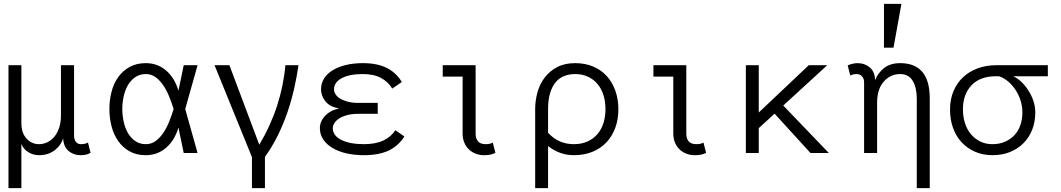

<svg xmlns="http://www.w3.org/2000/svg" viewBox="-20 -793 5499 995"><path d="M307.1 -77.1Q296.9 -40 263.4 -14.4Q230 11.2 182.1 11.2Q152.8 11.2 127.4 -3.9Q102.1 -19 90.8 -46.9V182.1H23.9V-455.1H90.8V-155.8Q90.8 -104 117.4 -75Q144 -45.9 182.1 -45.9Q205.1 -45.9 225.6 -55.9Q246.1 -65.9 262 -85Q277.8 -104 286.9 -132.1Q295.9 -160.2 295.9 -194.8V-455.1H363.8V-90.8Q363.8 -68.8 373.8 -57.4Q383.8 -45.9 397.9 -45.9Q421.9 -45.9 436 -54.2L449.2 -1Q439 4.9 427 8.1Q415 11.2 397 11.2Q361.8 11.2 335.4 -10.5Q309.1 -32.2 307.1 -77.1Z M613.8 -228Q613.8 -196.8 620.4 -164.8Q627 -132.8 641.4 -106.4Q655.8 -80.1 679.4 -63Q703.1 -45.9 735.8 -45.9Q765.1 -45.9 787.6 -63Q810.1 -80.1 827.4 -106Q844.7 -131.8 857.4 -164.3Q870.1 -196.8 879.9 -228Q870.1 -258.8 857.4 -291Q844.7 -323.2 827.4 -349.1Q810.1 -375 787.6 -392.1Q765.1 -409.2 735.8 -409.2Q703.1 -409.2 679.4 -392.1Q655.8 -375 641.4 -349.1Q627 -323.2 620.4 -291Q613.8 -258.8 613.8 -228ZM546.9 -228Q546.9 -273.9 557.9 -316.9Q568.8 -359.9 592.3 -392.8Q615.7 -425.8 651.4 -445.8Q687 -465.8 735.8 -465.8Q795.9 -465.8 840.3 -428Q884.8 -390.1 904.8 -323.2L932.1 -455.1H1003.9L939.9 -228L1003.9 0H932.1L904.8 -131.8Q884.8 -64.9 840.3 -26.9Q795.9 11.2 735.8 11.2Q687 11.2 651.4 -8.8Q615.7 -28.8 592.3 -62.5Q568.8 -96.2 557.9 -139.2Q546.9 -182.1 546.9 -228Z M1526.9 -455.1Q1518.6 -397 1504.6 -335Q1490.7 -272.9 1469.7 -211.4Q1448.7 -149.9 1419.7 -91.1Q1390.6 -32.2 1353 20V182.1H1285.6V21L1091.8 -455.1H1168.9L1323.7 -43Q1381.8 -140.1 1415.8 -244.6Q1449.7 -349.1 1459 -455.1Z M1643.6 -330.1Q1643.6 -360.8 1659.7 -386.5Q1675.8 -412.1 1704.8 -429.4Q1733.9 -446.8 1773.2 -456.3Q1812.5 -465.8 1859.9 -465.8Q1934.6 -465.8 1983.6 -441.4Q2032.7 -417 2062.5 -368.2L2012.7 -334Q1992.7 -368.2 1955.1 -388.7Q1917.5 -409.2 1859.9 -409.2Q1790.5 -409.2 1750.7 -387.7Q1710.9 -366.2 1710.9 -330.1Q1710.9 -317.9 1718.3 -305.4Q1725.6 -293 1741.2 -283Q1756.8 -272.9 1780.8 -266.4Q1804.7 -259.8 1836.9 -259.8H1937.5V-203.1H1836.9Q1803.7 -203.1 1779.3 -196.5Q1754.9 -189.9 1738.3 -179.4Q1721.7 -168.9 1713.1 -155.5Q1704.6 -142.1 1704.6 -128.9Q1704.6 -89.8 1749 -67.9Q1793.5 -45.9 1865.7 -45.9Q1925.8 -45.9 1965.8 -64.5Q2005.9 -83 2028.8 -118.2L2075.7 -85.9Q2044.9 -37.1 1994.4 -12.9Q1943.8 11.2 1865.7 11.2Q1816.9 11.2 1775.4 1.7Q1733.9 -7.8 1703.4 -25.9Q1672.9 -43.9 1655.3 -70.1Q1637.7 -96.2 1637.7 -128.9Q1637.7 -164.1 1665.3 -193.1Q1692.9 -222.2 1737.8 -231Q1689.5 -238.8 1666.5 -267.8Q1643.6 -296.9 1643.6 -330.1Z M2547.4 -1Q2536.6 4.9 2522.7 8.1Q2508.8 11.2 2487.8 11.2Q2465.8 11.2 2445.8 3.7Q2425.8 -3.9 2410.6 -18.1Q2395.5 -32.2 2386.5 -53.2Q2377.4 -74.2 2377.4 -101.1V-396H2274.4V-455.1H2444.8V-101.1Q2444.8 -45.9 2496.6 -45.9Q2520.5 -45.9 2533.7 -54.2Z M3184.6 -227.1Q3184.6 -173.8 3168.5 -130.4Q3152.3 -86.9 3122.8 -55.4Q3093.3 -23.9 3050.3 -6.3Q3007.3 11.2 2953.6 11.2Q2880.4 11.2 2820.3 -36.1V182.1H2753.4V-227.1Q2753.4 -272 2765.4 -314.9Q2777.3 -357.9 2803 -391.4Q2828.6 -424.8 2867.4 -445.3Q2906.2 -465.8 2960.4 -465.8Q3011.7 -465.8 3053.2 -448.5Q3094.7 -431.2 3124 -399.2Q3153.3 -367.2 3168.9 -323Q3184.6 -278.8 3184.6 -227.1ZM3117.7 -227.1Q3117.7 -266.1 3107.7 -299.1Q3097.7 -332 3077.6 -356.4Q3057.6 -380.9 3028.1 -395Q2998.5 -409.2 2960.4 -409.2Q2930.7 -409.2 2904.5 -399.2Q2878.4 -389.2 2859.9 -367.2Q2841.3 -345.2 2830.8 -310.5Q2820.3 -275.9 2820.3 -227.1V-105Q2849.6 -73.2 2882.6 -59.6Q2915.5 -45.9 2953.6 -45.9Q2994.6 -45.9 3025.1 -60.1Q3055.7 -74.2 3076.2 -98.1Q3096.7 -122.1 3107.2 -155Q3117.7 -188 3117.7 -227.1Z M3639.2 -1Q3628.4 4.9 3614.5 8.1Q3600.6 11.2 3579.6 11.2Q3557.6 11.2 3537.6 3.7Q3517.6 -3.9 3502.4 -18.1Q3487.3 -32.2 3478.3 -53.2Q3469.2 -74.2 3469.2 -101.1V-396H3366.2V-455.1H3536.6V-101.1Q3536.6 -45.9 3588.4 -45.9Q3612.3 -45.9 3625.5 -54.2Z M4275.4 0H4180.2L3994.1 -204.1L3912.1 -128.9V0H3845.2V-455.1H3912.1V-210L4171.4 -455.1H4267.1L4039.1 -246.1Z M4515.1 -377.9Q4530.3 -416 4562.3 -440.9Q4594.2 -465.8 4645 -465.8Q4720.2 -465.8 4759.3 -420.9Q4798.3 -376 4798.3 -282.2V182.1H4731V-282.2Q4731 -338.9 4710 -374Q4689 -409.2 4645 -409.2Q4594.2 -409.2 4559.8 -370.1Q4525.4 -331.1 4525.4 -259.8V0H4458V-365.2Q4458 -386.2 4447 -397.7Q4436 -409.2 4418.9 -409.2Q4402.3 -409.2 4386.2 -401.9L4373 -454.1Q4383.3 -459 4397.2 -462.4Q4411.1 -465.8 4425.3 -465.8Q4460 -465.8 4486.6 -444.3Q4513.2 -422.9 4515.1 -377.9ZM4651.4 -772.9 4610.4 -545.9H4561V-772.9Z M5230 -397.9Q5251 -389.2 5271.5 -370.1Q5292 -351.1 5308.6 -325.4Q5325.2 -299.8 5335.2 -270.5Q5345.2 -241.2 5345.2 -210.9Q5345.2 -161.1 5329.1 -120.6Q5313 -80.1 5283.4 -50.5Q5253.9 -21 5213.4 -4.9Q5172.9 11.2 5124 11.2Q5074.2 11.2 5033.7 -6.3Q4993.2 -23.9 4964.1 -54.9Q4935.1 -85.9 4919.2 -129.4Q4903.3 -172.9 4903.3 -226.1Q4903.3 -277.8 4921.1 -320.3Q4939 -362.8 4970.9 -392.8Q5002.9 -422.9 5047.1 -439Q5091.3 -455.1 5143.1 -455.1H5410.2V-397.9ZM5142.1 -397.9Q5059.1 -397.9 5014.6 -351.1Q4970.2 -304.2 4970.2 -226.1Q4970.2 -188 4980.7 -155Q4991.2 -122.1 5011.2 -98.1Q5031.2 -74.2 5059.1 -60.1Q5086.9 -45.9 5123 -45.9Q5159.2 -45.9 5187.7 -58.3Q5216.3 -70.8 5236.8 -92.3Q5257.3 -113.8 5267.8 -144.3Q5278.3 -174.8 5278.3 -210.9Q5278.3 -240.2 5269.8 -269Q5261.2 -297.9 5245.1 -323.5Q5229 -349.1 5207 -368.7Q5185.1 -388.2 5157.2 -397.9Z"/></svg>

Font: Anonymous Pro
Style: Regular
Weight: 400
Monospace: yes
Designer: Mark Simonson
Version: Version 1.002